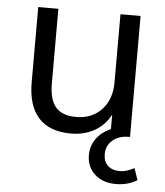

<svg xmlns="http://www.w3.org/2000/svg" viewBox="-50 -532 661 770"><g transform="rotate(5 280.5 -147.0)"><path d="M530 170Q493 193 444 193Q392 193 359.5 163.5Q327 134 327 87Q327 50 347.5 21Q368 -8 406 -25V-83Q383 -39 341.5 -16Q300 7 248 7Q161 7 117 -41.5Q73 -90 73 -185V-487H154V-187Q154 -122 180 -91.5Q206 -61 262 -61Q326 -61 365 -102.5Q404 -144 404 -212V-487H485V0H480Q440 0 415 21.5Q390 43 390 77Q390 107 407.5 123.5Q425 140 456 140Q482 140 514 123Z"/></g></svg>

Font: wassup Sans
Style: Regular
Weight: 400
Version: Version 2.001